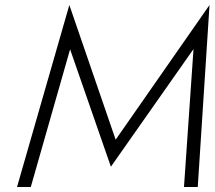

<svg xmlns="http://www.w3.org/2000/svg" viewBox="-20 -747 858 767"><path d="M260 -550 103 0H48L257 -727L442 -189L817 -727L770 0H715L753 -551L423 -81Z"/></svg>

Font: Renner* Light
Style: Light Italic
Weight: 300
Italic angle: -10°
Version: Version 003.000 ; ttfautohint (v0.97) -l 8 -r 50 -G 200 -x 1